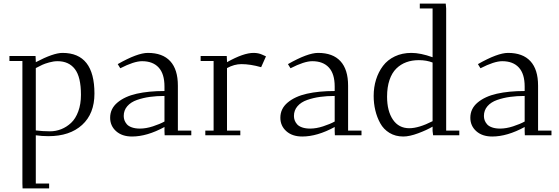

<svg xmlns="http://www.w3.org/2000/svg" viewBox="-20 -749 3093 1063"><path d="M32.2 -411.1V-439H176.8L178.2 -411.1V-404.8Q275.9 -456.1 326.2 -456.1Q502.9 -456.1 502.9 -231Q502.9 -119.6 434.6 -57.4Q366.2 4.9 248 4.9Q211.9 4.9 178.2 0V267.1H252V293.9H105L104 267.1V-411.1ZM178.2 -26.9Q216.8 -22 256.8 -22Q289.1 -22 318.8 -33.7Q348.6 -45.4 373.5 -68.6Q398.4 -91.8 413.3 -132.1Q428.2 -172.4 428.2 -224.1Q428.2 -323.2 394.5 -366.7Q360.8 -410.2 298.8 -410.2Q276.4 -410.2 252 -403.3Q227.5 -396.5 214.1 -390.1Q200.7 -383.8 178.2 -372.1Z M589.8 -97.2Q589.8 -147.5 630.4 -181.4Q670.9 -215.3 736.8 -230.2Q802.7 -245.1 890.6 -245.1V-270Q890.6 -340.3 858.4 -375.2Q826.2 -410.2 766.6 -410.2Q722.2 -410.2 646 -371.1L631.8 -394Q740.7 -456.1 798.8 -456.1Q880.4 -456.1 922.6 -410.2Q964.8 -364.3 964.8 -274.9V-25.9H1039.1V0H891.6L890.6 -23.9V-45.9Q793.9 6.8 710.9 6.8Q655.8 6.8 622.8 -22.7Q589.8 -52.2 589.8 -97.2ZM665 -106.9Q665 -94.7 668.9 -83.5Q672.9 -72.3 682.1 -61.3Q691.4 -50.3 710.2 -43.7Q729 -37.1 754.9 -37.1Q788.6 -37.1 826.7 -49.6Q864.7 -62 890.6 -76.2V-217.8Q847.2 -217.8 809.8 -212.6Q772.5 -207.5 738.3 -195.6Q704.1 -183.6 684.6 -160.9Q665 -138.2 665 -106.9Z M1090.8 -411.1V-439H1235.4L1236.8 -411.1V-404.8Q1328.1 -456.1 1383.8 -456.1Q1410.2 -456.1 1430.7 -446.8L1452.6 -437L1425.8 -377Q1366.2 -394 1316.4 -394Q1277.3 -394 1236.8 -372.1V-25.9H1310.5V0H1116.7V-25.9H1162.6V-411.1Z M1532.2 -97.2Q1532.2 -147.5 1572.8 -181.4Q1613.3 -215.3 1679.2 -230.2Q1745.1 -245.1 1833 -245.1V-270Q1833 -340.3 1800.8 -375.2Q1768.6 -410.2 1709 -410.2Q1664.6 -410.2 1588.4 -371.1L1574.2 -394Q1683.1 -456.1 1741.2 -456.1Q1822.8 -456.1 1865 -410.2Q1907.2 -364.3 1907.2 -274.9V-25.9H1981.4V0H1834L1833 -23.9V-45.9Q1736.3 6.8 1653.3 6.8Q1598.1 6.8 1565.2 -22.7Q1532.2 -52.2 1532.2 -97.2ZM1607.4 -106.9Q1607.4 -94.7 1611.3 -83.5Q1615.2 -72.3 1624.5 -61.3Q1633.8 -50.3 1652.6 -43.7Q1671.4 -37.1 1697.3 -37.1Q1731 -37.1 1769 -49.6Q1807.1 -62 1833 -76.2V-217.8Q1789.6 -217.8 1752.2 -212.6Q1714.8 -207.5 1680.7 -195.6Q1646.5 -183.6 1627 -160.9Q1607.4 -138.2 1607.4 -106.9Z M2048.8 -217.8Q2048.8 -266.1 2062 -308.3Q2075.2 -350.6 2100.3 -384Q2125.5 -417.5 2166 -436.8Q2206.5 -456.1 2257.8 -456.1Q2308.1 -456.1 2375 -432.1V-702.1H2304.2V-729H2447.8L2450.2 -702.1V-25.9H2522.9V0H2377.9L2375 -23.9V-47.9Q2343.8 -29.3 2295.4 -11.2Q2247.1 6.8 2212.9 6.8Q2169.4 6.8 2136.5 -13.2Q2103.5 -33.2 2085.2 -66.7Q2066.9 -100.1 2057.9 -138.2Q2048.8 -176.3 2048.8 -217.8ZM2123 -213.9Q2123 -134.3 2155.3 -86.7Q2187.5 -39.1 2246.1 -39.1Q2298.3 -39.1 2375 -78.1V-402.8Q2341.3 -416 2298.8 -416Q2260.7 -416 2229.5 -404.5Q2198.2 -393.1 2174.1 -369.4Q2149.9 -345.7 2136.5 -306.2Q2123 -266.6 2123 -213.9Z M2584 -97.2Q2584 -147.5 2624.5 -181.4Q2665 -215.3 2731 -230.2Q2796.9 -245.1 2884.8 -245.1V-270Q2884.8 -340.3 2852.5 -375.2Q2820.3 -410.2 2760.7 -410.2Q2716.3 -410.2 2640.1 -371.1L2626 -394Q2734.9 -456.1 2793 -456.1Q2874.5 -456.1 2916.7 -410.2Q2959 -364.3 2959 -274.9V-25.9H3033.2V0H2885.7L2884.8 -23.9V-45.9Q2788.1 6.8 2705.1 6.8Q2649.9 6.8 2616.9 -22.7Q2584 -52.2 2584 -97.2ZM2659.2 -106.9Q2659.2 -94.7 2663.1 -83.5Q2667 -72.3 2676.3 -61.3Q2685.5 -50.3 2704.3 -43.7Q2723.1 -37.1 2749 -37.1Q2782.7 -37.1 2820.8 -49.6Q2858.9 -62 2884.8 -76.2V-217.8Q2841.3 -217.8 2804 -212.6Q2766.6 -207.5 2732.4 -195.6Q2698.2 -183.6 2678.7 -160.9Q2659.2 -138.2 2659.2 -106.9Z"/></svg>

Font: Dehuti Alt
Style: Book
Weight: 400
Version: Version 1.2